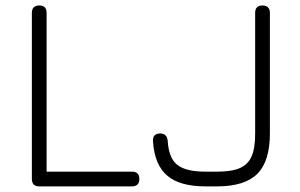

<svg xmlns="http://www.w3.org/2000/svg" viewBox="-20 -664 1070 684"><path d="M450 0C450 0 120 0 120 0C102.5 0 93.5 -9 93.5 -26.5C93.5 -26.5 93.5 -26.5 93.5 -26.5C93.5 -26.5 93.5 -618 93.5 -618C93.5 -635.5 102.5 -644.5 120 -644.5C120 -644.5 120 -644.5 120 -644.5C137.5 -644.5 146 -635.5 146 -618C146 -618 146 -618 146 -618C146 -618 146 -52.5 146 -52.5C146 -52.5 450 -52.5 450 -52.5C467.5 -52.5 476.5 -44 476.5 -26.5C476.5 -26.5 476.5 -26.5 476.5 -26.5C476.5 -9 467.5 0 450 0C450 0 450 0 450 0ZM753 0C753 0 712 0 712 0C650.5 0 605 -13 575.5 -38.5C545.5 -64 528.5 -105 525 -161C525 -161 525 -161 525 -161C524.5 -169.5 526 -176.5 530.5 -181.5C535 -186 541.5 -188.5 550.5 -188.5C550.5 -188.5 550.5 -188.5 550.5 -188.5C567 -188.5 576 -179.5 577.5 -162C577.5 -162 577.5 -162 577.5 -162C580 -120.5 591.5 -92 612 -76.5C632 -60.5 665.5 -52.5 712 -52.5C712 -52.5 712 -52.5 712 -52.5C712 -52.5 753 -52.5 753 -52.5C787.5 -52.5 814.5 -56.5 834 -65C853.5 -73.5 868 -87.5 876.5 -107.5C885 -127 889 -154 889 -188.5C889 -188.5 889 -188.5 889 -188.5C889 -188.5 889 -618 889 -618C889 -635.5 897.5 -644.5 915 -644.5C915 -644.5 915 -644.5 915 -644.5C932.5 -644.5 941.5 -635.5 941.5 -618C941.5 -618 941.5 -618 941.5 -618C941.5 -618 941.5 -188.5 941.5 -188.5C941.5 -122.5 926.5 -74.5 897 -45C867 -15 819 0 753 0C753 0 753 0 753 0Z"/></svg>

Font: Jura-Fortis-Regular
Style: Regular
Weight: 500
Designer: Daniel Johnson, Alexei Vanyashin, Mirko Velimirovic
Foundry: Daniel Johnson
Version: ""